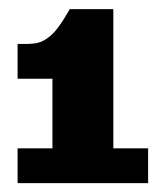

<svg xmlns="http://www.w3.org/2000/svg" viewBox="-20 -665 372 431"><path d="M136.7 -644.5H234.4V-332H312.5V-253.9H19.5V-332H97.7V-488.3H19.5V-566.4H39.1Q54.9 -566.4 65.6 -569.1Q76.2 -571.8 87.8 -580.2Q99.4 -588.6 110.7 -603.8Q122.1 -618.9 136.7 -644.5Z"/></svg>

Font: Orelega One
Style: Regular
Weight: 400
Version: Version 1.1 ; ttfautohint (v1.8.3)